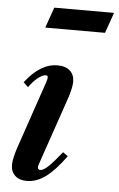

<svg xmlns="http://www.w3.org/2000/svg" viewBox="-56 -838 549 888"><g transform="rotate(5 218.5 -394.0)"><path d="M102.5 10.5Q67.5 10.5 47.8 -8Q28 -26.5 28 -58.5Q28 -72 32.5 -92.5Q37 -113 43.5 -133L153.5 -455.5Q157.5 -468 157.5 -476Q157.5 -484 147.5 -484Q133 -484 111.2 -466.8Q89.5 -449.5 70.5 -422L48.5 -443Q118.5 -534.5 198 -534.5Q235.5 -534.5 256 -516Q276.5 -497.5 276.5 -465Q276.5 -452 272.2 -431.8Q268 -411.5 261 -391L152 -73Q148.5 -63 148.5 -58Q148.5 -45.5 160.5 -45.5Q174 -45.5 195.8 -65.5Q217.5 -85.5 258.5 -136.5L281.5 -120Q233 -52.5 190.2 -21Q147.5 10.5 102.5 10.5ZM126 -703.5 159.5 -799H437L403.5 -703.5Z"/></g></svg>

Font: Libre Caslon Condensed Bold
Style: Italic
Weight: 700
Italic angle: -22.583°
Designer: Pablo Impallari, Rodrigo Fuenzalida, Katja Schimmel, Ertekin Erdin
Foundry: Pablo Impallari, Rodrigo Fuenzalida
Version: Version 2.000; ttfautohint (v1.8.4.7-5d5b);gftools[0.9.33]